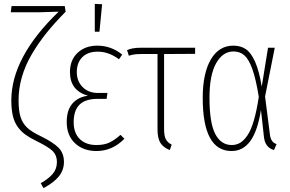

<svg xmlns="http://www.w3.org/2000/svg" viewBox="-20 -765 1488 985"><path d="M312 -733.9 316.9 -705.1Q260.3 -647.9 218.5 -595.9Q176.8 -543.9 143.3 -487.1Q109.9 -430.2 92.5 -370.6Q75.2 -311 75.2 -250Q75.2 -197.3 85.4 -165Q95.7 -132.8 118.7 -110.8Q141.6 -88.9 186 -67.9Q253.9 -34.7 281 -6.6Q308.1 21.5 308.1 65.9Q308.1 106.9 282.5 139.2Q256.8 171.4 203.1 200.2L189 174.8Q229 152.3 250.5 127Q272 101.6 272 65.9Q272 32.2 251 10.7Q230 -10.7 166 -42Q131.8 -58.6 110.1 -74.5Q88.4 -90.3 71 -114Q53.7 -137.7 45.9 -170.9Q38.1 -204.1 38.1 -250Q38.1 -471.2 280.8 -705.1Q200.2 -702.1 181.2 -702.1H35.2L39.1 -733.9Z M466.3 -745.1 503.9 -743.2 490.2 -602.1H466.3ZM479 -530.8Q550.3 -530.8 606.9 -484.9L590.3 -460.9Q538.1 -500 481 -500Q430.7 -500 402.3 -471.7Q374 -443.4 374 -395Q374 -348.6 403.8 -318.4Q433.6 -288.1 482.9 -288.1H531.2L526.9 -257.8H480Q418.5 -257.8 388.2 -228.3Q357.9 -198.7 357.9 -138.2Q357.9 -82.5 389.2 -51.8Q420.4 -21 475.1 -21Q514.6 -21 541.7 -33.9Q568.8 -46.9 598.1 -73.2L618.2 -53.2Q556.6 9.8 475.1 9.8Q407.7 9.8 365 -30Q322.3 -69.8 322.3 -139.2Q322.3 -200.7 351.8 -234.1Q381.3 -267.6 431.2 -273.9Q338.9 -300.3 338.9 -395Q338.9 -457.5 378.2 -494.1Q417.5 -530.8 479 -530.8Z M981 -488.8 821.8 -487.8V-102.1Q821.8 -68.4 830.6 -51Q839.4 -33.7 860.8 -22.9L851.1 4.9Q816.9 -8.8 802.5 -32.5Q788.1 -56.2 788.1 -101.1V-487.8H701.7Q664.6 -487.8 641.1 -479L631.8 -507.8Q658.2 -520 699.7 -520H981Z M1176.8 -530.8Q1214.8 -530.8 1241.5 -512.7Q1268.1 -494.6 1288.8 -447.8Q1309.6 -400.9 1322.8 -320.8L1355 -520H1389.6L1339.8 -270L1364.7 -75.2Q1369.1 -34.7 1398.9 -25.9L1385.7 4.9Q1339.8 -8.3 1334 -63L1318.8 -201.2Q1301.3 -91.8 1263.9 -41Q1226.6 9.8 1168 9.8Q1020 9.8 1020 -263.2Q1020 -388.7 1061.5 -459.7Q1103 -530.8 1176.8 -530.8ZM1177.7 -501Q1123 -501 1088.9 -440.7Q1054.7 -380.4 1054.7 -263.2Q1054.7 -134.8 1084.2 -77.9Q1113.8 -21 1168.9 -21Q1192.9 -21 1212.2 -32.5Q1231.4 -43.9 1249.8 -71Q1268.1 -98.1 1282.5 -147.5Q1296.9 -196.8 1307.6 -268.1Q1293 -358.9 1274.9 -409.7Q1256.8 -460.4 1234.1 -480.7Q1211.4 -501 1177.7 -501Z"/></svg>

Font: Fira Sans Compressed UltraLight
Style: Regular
Weight: 200
Width: 1
Designer: Carrois Corporate & Edenspiekermann AG
Foundry: Carrois Corporate GbR & Edenspiekermann AG
Version: Version 4.203;PS 004.203;hotconv 1.0.88;makeotf.lib2.5.64775